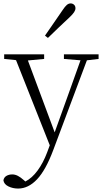

<svg xmlns="http://www.w3.org/2000/svg" viewBox="-32 -823 592 1114"><path d="M229 -616.2Q255.4 -654.8 281.5 -692.1Q307.6 -729.5 331.1 -764.2Q345.2 -785.6 355.7 -794.4Q366.2 -803.2 377.9 -803.2Q388.7 -803.2 397.2 -795.9Q405.8 -788.6 405.8 -774.9Q405.8 -764.6 398.2 -752.7Q390.6 -740.7 371.1 -722.2Q341.8 -695.8 310.3 -665Q278.8 -634.3 246.1 -603ZM338.9 -481V-507.8H540V-481L472.2 -473.1L276.9 47.9Q233.4 164.1 182.9 217.5Q132.3 271 73.2 271Q42.5 271 16.8 258.5Q-8.8 246.1 -12.2 223.1Q-8.8 205.6 5.6 197.3Q20 189 39.1 189Q55.7 189 72 197.5Q88.4 206.1 105 221.2L115.2 230Q153.8 210.4 186 166.5Q218.3 122.6 241.2 62L256.8 20L61 -474.1L-7.8 -481V-507.8H224.1V-481L129.9 -472.2L285.2 -55.2L361.8 -268.1L435.1 -473.1Z"/></svg>

Font: Source Han Serif TW ExtraLight
Style: Regular
Weight: 250
Designer: Ryoko NISHIZUKA Ë•øÂ°öÊ∂ºÂ≠ê (kana & ideographs); Frank Grie√ühammer (Latin, Greek & Cyrillic); Wenlong ZHANG Âº†ÊñáÈæô 
Foundry: Adobe
Version: Version 2.003;hotconv 1.1.1;makeotfexe 2.6.0